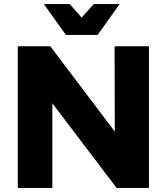

<svg xmlns="http://www.w3.org/2000/svg" viewBox="-20 -930 826 950"><path d="M547 -701H717V0H557L239 -419V0H68V-701H229L548 -279ZM444 -910H572L463 -757H306L197 -910H325L384 -843Z"/></svg>

Font: Montserrat arm2
Style: Bold
Weight: 700
Designer: Julieta Ulanovsky
Foundry: Julieta Ulanovsky
Version: Version 6.000